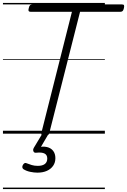

<svg xmlns="http://www.w3.org/2000/svg" viewBox="-20 -905 861 1300"><path d="M283 14Q255 14 260 -5L467 -825H188Q177 -825 174 -831Q171 -837 175 -851Q178 -865 184 -870Q190 -875 200 -875H806Q817 -875 819.5 -869.5Q822 -864 819 -850Q816 -836 810.5 -830.5Q805 -825 794 -825H522L314 -5Q312 5 305 9.5Q298 14 283 14ZM233 264Q211 264 184.5 258.5Q158 253 138 240Q131 234 131 226Q131 218 136 210Q142 201 148 199Q154 197 162 201Q177 207 195 212.5Q213 218 236 218Q267 218 283.5 205.5Q300 193 300 168Q300 144 281.5 134.5Q263 125 226 129Q218 130 214 128Q210 126 207 121Q204 114 204.5 108.5Q205 103 210 94L269 -4H312L247 107L232 94Q270 84 297.5 90.5Q325 97 340 116.5Q355 136 355 166Q355 196 339.5 218Q324 240 297 252Q270 264 233 264ZM0 365H690V375H0ZM0 -20H690V0H0ZM0 -505H690V-500H0ZM0 -885H690V-875H0Z"/></svg>

Font: Playwrite IS Guides
Style: Regular
Weight: 400
Designer: Veronika Burian, José Scaglione
Foundry: TypeTogether
Version: Version 1.003